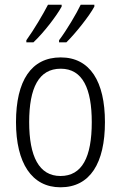

<svg xmlns="http://www.w3.org/2000/svg" viewBox="-20 -879 514 816"><path d="M381 -851V-859H323C306 -823 263 -750 231 -708V-699H262C301 -737 361 -813 381 -851ZM242 -851V-859H184C165 -822 124 -752 92 -708V-699H122C165 -739 221 -812 242 -851ZM426 -360C426 -532 363 -635 238 -635C113 -635 48 -536 48 -360C48 -186 115 -83 237 -83C363 -83 426 -186 426 -360ZM104 -360C104 -506 145 -587 238 -587C332 -587 370 -501 370 -360C370 -211 329 -131 237 -131C146 -131 104 -214 104 -360Z"/></svg>

Font: Noto Sans Telugu UI Condensed Light
Style: Regular
Weight: 300
Width: 3
Designer: Jelle Bosma - Monotype Design Team
Foundry: Monotype Imaging Inc.
Version: Version 2.005